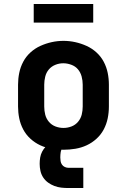

<svg xmlns="http://www.w3.org/2000/svg" viewBox="-20 -747 640 968"><path d="M300 8Q270 8 240 3Q210 -2 183 -14.5Q156 -27 133.5 -47.5Q111 -68 97 -94.5Q83 -121 77 -150.5Q71 -180 71 -210V-320Q71 -350 77 -379.5Q83 -409 97 -435.5Q111 -462 133.5 -482.5Q156 -503 183.5 -515.5Q211 -528 240.5 -534.5Q270 -541 300 -541Q330 -541 359.5 -534.5Q389 -528 416.5 -515.5Q444 -503 466.5 -482.5Q489 -462 503 -435.5Q517 -409 523 -379.5Q529 -350 529 -320V-210Q529 -180 523 -150.5Q517 -121 503 -94.5Q489 -68 466.5 -47.5Q444 -27 417 -14.5Q390 -2 360 3Q330 8 300 8ZM300 -102Q321 -102 340.5 -109.5Q360 -117 373.5 -133Q387 -149 392 -169Q397 -189 397 -210V-320Q397 -341 391.5 -361.5Q386 -382 373 -397.5Q360 -413 339.5 -420.5Q319 -428 299 -428Q278 -428 258.5 -420Q239 -412 226 -396.5Q213 -381 208 -360.5Q203 -340 203 -320V-210Q203 -189 208 -169Q213 -149 226.5 -133Q240 -117 259.5 -109.5Q279 -102 300 -102ZM325 201Q307 201 289 199Q271 197 254 190.5Q237 184 222.5 173.5Q208 163 198 148Q188 133 184 115Q180 97 180 79Q180 63 182.5 47.5Q185 32 192.5 17.5Q200 3 211.5 -8.5Q223 -20 237.5 -27Q252 -34 268 -37Q284 -40 300 -40V0Q293 0 290 7Q287 14 286 20.5Q285 27 284.5 33.5Q284 40 284 47Q284 56 285.5 65.5Q287 75 292.5 83Q298 91 307 95Q316 99 325 99H400V201ZM150 -633V-727H450V-633Z"/></svg>

Font: Iosevka Curly XBdEx
Style: Regular
Weight: 800
Width: 7
Monospace: yes
Designer: Belleve Invis
Foundry: Belleve Invis
Version: Version 11.1.0; ttfautohint (v1.8.3)